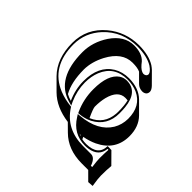

<svg xmlns="http://www.w3.org/2000/svg" viewBox="-173 -597 961 961"><g transform="rotate(45 307.0 -116.5)"><path d="M442.9 87.9Q525.4 86.9 525.9 19L553.2 20L609.4 76.7Q606.4 105 606.4 147.5Q606.4 168 613.8 213.4L584.5 215.3L541.5 172.4H494.6Q397.5 171.9 337.9 112.8L299.3 74.7Q208 62.5 154.8 9.8L98.1 -46.9Q35.2 -110.8 35.2 -221.2Q35.2 -322.8 115.2 -390.1Q186 -448.7 279.8 -449.2Q351.6 -448.7 394 -421.9Q405.3 -414.1 413.1 -406.7L469.2 -350.1Q482.9 -335.4 483.4 -323.2Q483.4 -301.3 460.9 -296.9Q457 -296.4 453.6 -296.4Q432.1 -297.4 418 -311L373.5 -355.5Q354.5 -364.3 319.3 -364.3Q246.1 -364.3 200.2 -278.3Q170.9 -222.2 170.4 -167.5Q170.9 -78.1 201.2 -24.4Q217.3 -15.6 235.4 -10.7Q210 -66.9 210 -125Q210 -232.4 281.2 -275.9Q316.4 -296.9 361.8 -296.9Q431.6 -296.4 472.2 -256.8L528.8 -200.2Q568.4 -159.7 568.4 -93.3Q568.4 6.3 474.1 51.8Q442.9 66.4 406.7 72.8Q409.2 78.1 412.6 85Q427.7 87.9 442.9 87.9ZM384.8 75.7Q390.6 78.1 395 80.1L390.1 75.2Q387.7 75.2 384.8 75.7ZM434.6 -213.4Q426.8 -214.4 418.5 -214.4Q366.7 -214.4 348.1 -142.1Q340.8 -111.8 340.8 -75.2Q341.3 -61.5 362.8 -15.6Q435.1 -46.4 441.4 -126Q441.9 -132.8 441.9 -139.2Q441.9 -186 434.6 -213.4ZM312 6.3 305.2 6.8 302.2 0.5Q273.9 -61.5 273.9 -131.8Q273.9 -235.8 323.7 -269.5Q341.3 -280.8 361.8 -280.8Q439.9 -280.8 450.2 -180.2Q452.1 -161.1 452.1 -139.2Q452.1 -50.8 377.4 -11.7Q347.2 3.4 312 6.3ZM442.9 98.1Q360.4 97.2 315.4 24.9L306.6 11.2L322.8 9.8Q437 -0.5 481.4 -73.7Q501.5 -107.9 502 -149.9Q502 -240.2 431.6 -272.9Q400.9 -286.6 361.8 -287.1Q268.1 -287.1 234.4 -204.6Q220.2 -168.9 220.2 -125Q220.7 -68.4 244.6 -14.6L253.9 4.9L232.9 -1Q104.5 -38.1 104 -224.1Q104 -295.9 147 -360.8Q194.8 -430.7 263.2 -431.2Q319.8 -431.2 347.2 -401.4Q352.5 -395 357.4 -388.7Q378.4 -364.3 397 -362.8Q416 -364.3 417 -379.9Q415.5 -395 388.7 -413.6Q347.7 -438.5 279.8 -439Q172.4 -439 102.5 -364.3Q45.4 -302.2 44.9 -221.2Q44.9 -62.5 171.4 -10.7Q208 3.9 252.4 8.8L257.3 9.3L259.8 13.7Q319.3 105.5 438 106H495.1Q521 106 535.2 145Q536.1 147.5 536.1 148.4L545.4 147.9Q540 106.9 540 90.8Q540 58.6 542 29.8L535.6 29.3Q529.8 86.4 467.8 96.2Q456.1 98.1 442.9 98.1Z"/></g></svg>

Font: Linux Biolinum Shadow O
Style: Regular
Weight: 400
Designer: Philipp H. Poll
Foundry: Philipp H. Poll
Version: Version 1.0.4